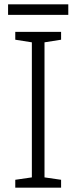

<svg xmlns="http://www.w3.org/2000/svg" viewBox="-20 -860 351 880"><path d="M260 0H50V-36L126 -47V-666L50 -678V-714H260V-678L184 -666V-47L260 -36ZM293 -840V-792H17V-840Z"/></svg>

Font: BC Sans Light
Style: Regular
Weight: 300
Designer: Monotype Design Team
Foundry: Monotype Imaging Inc.
Version: Version 2.000;GOOG;noto-source:20170915:90ef993387c0